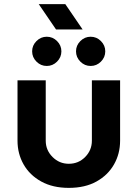

<svg xmlns="http://www.w3.org/2000/svg" viewBox="-20 -900 668 932"><path d="M314 12Q236 12 180 -19Q124 -50 94.5 -102Q65 -154 65 -217V-510H202V-217Q202 -171 235 -138Q268 -105 314 -105Q361 -105 393.5 -138Q426 -171 426 -217V-510H563V-217Q563 -154 533.5 -102Q504 -50 448.5 -19Q393 12 314 12ZM420 -579.8Q391.1 -579.8 370.1 -600.8Q349 -621.9 349 -650.8Q349 -679.6 370.1 -700.7Q391.1 -721.7 420 -721.7Q448.9 -721.7 469.9 -700.7Q491 -679.6 491 -650.8Q491 -621.9 469.9 -600.8Q448.9 -579.8 420 -579.8ZM207 -579.8Q178.1 -579.8 157.1 -600.8Q136 -621.9 136 -650.8Q136 -679.6 157.1 -700.7Q178.1 -721.7 207 -721.7Q235.9 -721.7 256.9 -700.7Q278 -679.6 278 -650.8Q278 -621.9 256.9 -600.8Q235.9 -579.8 207 -579.8ZM252 -757 168 -880H297L381 -757Z"/></svg>

Font: MuseoModerno SemiBold
Style: Regular
Weight: 600
Designer: Pablo Cosgaya, Héctor Gatti, Marcela Romero, and the Authors of The MuseoModerno Project.
Foundry: Omnibus-Type Team
Version: Version 1.001